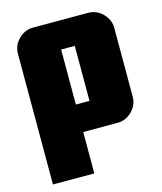

<svg xmlns="http://www.w3.org/2000/svg" viewBox="-105 -577 710 843"><g transform="rotate(-15 250.0 -156.0)"><path d="M469 -406V-94Q469 -56 441 -28Q413 0 375 0H219V188H31V-406Q31 -444 59 -472Q87 -500 125 -500H375Q413 -500 441 -472Q469 -444 469 -406ZM281 -125V-375H219V-125Z"/></g></svg>

Font: CostaRica
Style: Normal
Weight: 900
Version: Version 1.3